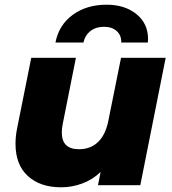

<svg xmlns="http://www.w3.org/2000/svg" viewBox="-20 -788 732 817"><path d="M685 -542 577 0H397L408 -56Q373 -23 329.5 -7Q286 9 240 9Q151 9 98.5 -39Q46 -87 46 -176Q46 -209 53 -243L113 -542H303L247 -261Q243 -242 243 -224Q243 -153 316 -153Q365 -153 397 -183.5Q429 -214 441 -274L495 -542ZM434 -768Q511 -768 560.5 -728Q610 -688 610 -622L609 -607H496Q497 -637 477 -655.5Q457 -674 422 -674Q388 -674 365 -656Q342 -638 335 -607H216Q230 -681 289 -724.5Q348 -768 434 -768Z"/></svg>

Font: Idrija
Style: Italic
Weight: 800
Italic angle: -11.3°
Designer: Julieta Ulanovsky
Foundry: Julieta Ulanovsky
Version: Version 7.200